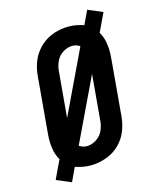

<svg xmlns="http://www.w3.org/2000/svg" viewBox="-181 -888 864 1041"><g transform="rotate(-20 250.5 -367.5)"><path d="M52 58 -27 16 31 -83Q19 -108 15 -137Q10 -182 18 -227L75 -550Q82 -589 100 -625.5Q118 -662 150 -690Q182 -718 220.5 -730.5Q259 -743 299 -743H300Q345 -743 387 -727Q397 -724 406 -719L449 -793L528 -751L470 -652Q482 -627 486 -598Q491 -553 483 -508L426 -185Q419 -146 401 -109Q383 -72 350.5 -44Q318 -16 278.5 -4Q239 8 201 8Q156 8 114 -8Q104 -11 95 -16ZM202 -98Q229 -98 254 -112.5Q279 -127 292.5 -152Q306 -177 310 -203L355 -457L154 -116L156 -114Q176 -98 202 -98ZM146 -278 347 -620Q342 -624 335 -628Q318 -637 299 -637Q272 -637 247 -622.5Q222 -608 208.5 -583Q195 -558 191 -532Z"/></g></svg>

Font: Iosevka SS08
Style: Bold Italic
Weight: 700
Italic angle: -10°
Monospace: yes
Designer: Belleve Invis
Foundry: Belleve Invis
Version: 2.1.0; ttfautohint (v1.8.2)